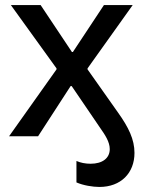

<svg xmlns="http://www.w3.org/2000/svg" viewBox="-20 -540 570 761"><path d="M415 51C415 87 386 109 339 109C318 109 299 105 283 98V183C310 195 348 201 374 201C459 201 513 146 513 66C513 13 490 -35 447 -95L327 -265V-269L506 -520H392L269 -334H265L141 -520H23L204 -269V-265L16 0H131L260 -199H264L377 -33C396 -6 415 22 415 51Z"/></svg>

Font: Fixel Display Medium
Style: Regular
Weight: 500
Designer: AlfaBravo + MacPaw
Foundry: Kyrylo Tkachov, Marchela Mozhyna, Serhii Makarenko, Maria Weinstein, Zakhar Kryvoshyya
Version: Version 1.211